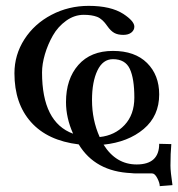

<svg xmlns="http://www.w3.org/2000/svg" viewBox="-20 -470 603 649"><path d="M291 -131.8Q291 -64.5 316.9 -6.8Q368.2 -12.2 401.1 -47.4Q434.1 -82.5 434.1 -140.1Q434.1 -204.6 418.7 -237.3Q403.3 -270 361.8 -270Q327.6 -270 309.3 -231.7Q291 -193.4 291 -131.8ZM441.9 85.9Q518.1 85.9 518.1 16.1L559.1 17.1Q556.2 48.3 556.2 89.8Q556.2 109.9 563 155.8L520 159.2Q520 148.4 511.7 132.3Q503.4 116.2 494.1 116.2H441.9Q429.7 116.2 423.8 115.2Q301.8 109.9 246.1 18.1Q140.6 5.4 84.7 -57.4Q28.8 -120.1 28.8 -222.2Q28.8 -284.7 62.5 -337.2Q96.2 -389.6 154.1 -419.9Q211.9 -450.2 279.8 -450.2Q354.5 -450.2 397 -422.9Q434.1 -398.4 434.1 -379.9Q434.1 -368.2 424.1 -360.1Q414.1 -352.1 397 -352.1Q377.9 -352.1 366 -358.9Q354 -365.7 342.8 -381.8Q326.2 -406.2 308.1 -413.1Q290 -419.9 263.2 -419.9Q231.4 -419.9 203.6 -399.9Q175.8 -379.9 158.7 -349.9Q141.6 -319.8 131.8 -286.6Q122.1 -253.4 122.1 -225.1Q122.1 -56.2 227.1 -18.1Q203.1 -71.3 203.1 -125Q203.1 -203.1 244.9 -250.5Q286.6 -297.9 361.8 -297.9Q436 -297.9 477.1 -257.1Q518.1 -216.3 518.1 -150.9Q518.1 -78.1 465.6 -33.9Q413.1 10.3 330.1 19Q372.1 85.9 441.9 85.9Z"/></svg>

Font: Common Serif Medium
Style: Regular
Weight: 500
Designer: Philipp H. Poll, Khaled Hosny
Foundry: Stefan Peev, Context Ltd.
Version: Version 1.026